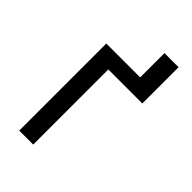

<svg xmlns="http://www.w3.org/2000/svg" viewBox="-273 -1043 1146 1146"><g transform="rotate(45 300.0 -470.0)"><path d="M122 0V-735H408V-940H527V-634H240V0Z"/></g></svg>

Font: Iosevka SS04 Extended
Style: Bold
Weight: 700
Width: 7
Monospace: yes
Designer: Belleve Invis
Foundry: Belleve Invis
Version: Version 19.0.0; ttfautohint (v1.8.4)